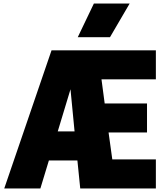

<svg xmlns="http://www.w3.org/2000/svg" viewBox="-20 -1064 940 1084"><path d="M601 -854H419L510 -1044H712ZM860 0H433L417 -158H256L208 0H4L271 -780H860V-616H553L571 -480H810V-316H593L614 -164H860ZM401 -322 378 -560 306 -322Z"/></svg>

Font: Tanohe Sans ExtraBold
Style: Regular
Weight: 800
Designer: Village Type and Design LLC & Cristiano Sobral
Foundry: Cooper Hewitt Smithsonian Design Museum
Version: Version 1.00;September 29, 2021;FontCreator 13.0.0.2655 64-b